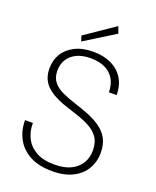

<svg xmlns="http://www.w3.org/2000/svg" viewBox="-164 -993 892 1100"><g transform="rotate(20 281.5 -443.5)"><path d="M289 12Q209 12 154.5 -17Q100 -46 72.5 -96.5Q45 -147 45 -210H93Q92 -161 112.5 -119.5Q133 -78 176.5 -53Q220 -28 289 -28Q350 -28 390 -48Q430 -68 450 -102Q470 -136 470 -178Q470 -229 447.5 -259.5Q425 -290 388.5 -309Q352 -328 307.5 -342Q263 -356 220 -371Q150 -397 112.5 -435.5Q75 -474 75 -537Q75 -587 98.5 -626Q122 -665 168.5 -688.5Q215 -712 281 -712Q341 -712 388 -690.5Q435 -669 462 -627Q489 -585 489 -524H442Q442 -571 422 -604.5Q402 -638 365.5 -655Q329 -672 279 -672Q227 -672 192 -654.5Q157 -637 139.5 -607.5Q122 -578 122 -541Q122 -498 143.5 -471.5Q165 -445 201 -428.5Q237 -412 281 -398Q325 -384 371 -366Q412 -349 445 -326Q478 -303 497.5 -268Q517 -233 517 -180Q517 -128 492 -84.5Q467 -41 416.5 -14.5Q366 12 289 12ZM193 -743 183 -776 363 -899 378 -858Z"/></g></svg>

Font: DM Sans 12pt ExtraLight
Style: Regular
Weight: 250
Version: Version 4.004;gftools[0.9.30]